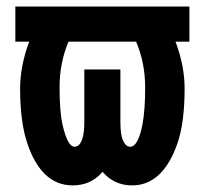

<svg xmlns="http://www.w3.org/2000/svg" viewBox="-20 -557 626 587"><path d="M26.9 -537.1H559.1V-429.7H516.6Q544.4 -355.5 544.4 -286.6Q544.4 -180.7 522 -117.2Q477.1 9.8 383.8 9.8Q329.1 9.8 293.5 -31.7Q258.3 9.8 202.1 9.8Q107.4 9.8 64 -117.2Q41.5 -182.6 41.5 -286.6Q41.5 -355 69.3 -429.7H26.9ZM396 -429.7H189.5Q162.1 -365.2 162.1 -289.6Q162.1 -215.3 171.4 -174.8Q186.5 -108.4 208 -108.4Q223.6 -108.4 231.4 -131.8Q237.8 -149.9 237.8 -185.1V-344.7H348.1V-185.1Q348.1 -147 355 -129.9Q363.8 -108.4 377.9 -108.4Q402.3 -108.4 415.5 -176.3Q423.8 -219.7 423.8 -289.6Q423.8 -365.2 396 -429.7Z"/></svg>

Font: Consola Mono
Style: Bold
Weight: 700
Monospace: yes
Designer: Wojciech Kalinowski "wmk69" (wmk69@o2.pl)
Foundry: Wojciech Kalinowski "wmk69" (wmk69@o2.pl)
Version: Version 2.1.0